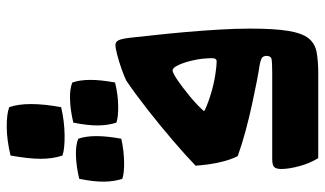

<svg xmlns="http://www.w3.org/2000/svg" viewBox="-222 -766 988 584"><g transform="rotate(-90 272.0 -474.0)"><path d="M449 -574Q452 -544 457 -499.5Q462 -455 466.5 -403.5Q471 -352 474 -301Q477 -250 477 -207Q477 -133 470 -91Q463 -49 447.5 -29.5Q432 -10 405.5 -5Q379 0 340 0H83Q67 -26 58.5 -58Q50 -90 50 -112Q50 -127 55.5 -133.5Q61 -140 80 -140Q139 -140 211 -140Q283 -140 343 -140Q378 -140 386 -142.5Q394 -145 394 -158Q394 -165 389.5 -170Q385 -175 362 -179Q347 -181 316 -187Q285 -193 246 -201.5Q207 -210 166 -221Q125 -232 89 -245Q80 -263 73.5 -287Q67 -311 64 -334.5Q61 -358 60 -373Q91 -403 136.5 -442Q182 -481 230.5 -519Q279 -557 319 -584Q331 -590 353.5 -598Q376 -606 397.5 -611.5Q419 -617 426 -617Q437 -617 441.5 -607.5Q446 -598 449 -574ZM229 -345Q253 -334 282 -325.5Q311 -317 337.5 -313Q364 -309 377 -309Q387 -309 387 -323Q387 -351 381 -378.5Q375 -406 366.5 -424.5Q358 -443 350 -443Q342 -443 319.5 -427.5Q297 -412 271 -390.5Q245 -369 228 -350Q225 -347 229 -345ZM91 -778Q81 -807 81 -844Q81 -881 91 -936Q137 -947 176.5 -947.5Q216 -948 238 -940Q257 -886 238 -782Q195 -772 153 -771.5Q111 -771 91 -778ZM20 -596Q12 -620 11.5 -651Q11 -682 20 -727Q58 -736 90.5 -737Q123 -738 142 -730Q158 -685 142 -599Q105 -591 71 -590.5Q37 -590 20 -596ZM191 -614Q183 -638 182.5 -669Q182 -700 191 -745Q229 -754 261.5 -755Q294 -756 313 -748Q329 -703 313 -618Q276 -609 242 -608.5Q208 -608 191 -614Z"/></g></svg>

Font: Ruwudu
Style: Bold
Weight: 700
Designer: Becca Hirsbrunner Spalinger
Foundry: SIL International
Version: Version 3.000